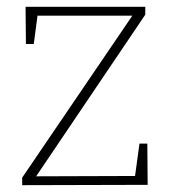

<svg xmlns="http://www.w3.org/2000/svg" viewBox="-20 -543 503 563"><path d="M389 -122H412L413 -1L45 0V-22L368 -497H90L79 -414H56L55 -523H406V-500L86 -26L376 -27Z"/></svg>

Font: Bitter Pro ExtraLight
Style: Regular
Weight: 275
Designer: Sol Matas, and Bitter project Authors
Foundry: Sol Matas
Version: Version 1.010